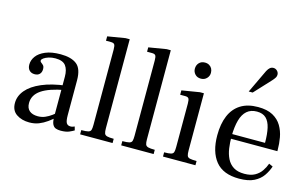

<svg xmlns="http://www.w3.org/2000/svg" viewBox="-92 -1006 2038 1269"><g transform="rotate(15 927.0 -372.0)"><path d="M388 10Q370 10 355.5 5Q341 0 332.5 -17Q324 -34 324 -70V-342Q324 -390 304 -416.5Q284 -443 233 -443Q208 -443 187.5 -436.5Q167 -430 154.5 -421Q142 -412 142 -404Q142 -396 149.5 -391Q157 -386 164.5 -378Q172 -370 172 -352Q172 -331 160 -318.5Q148 -306 126 -306Q103 -306 89.5 -320Q76 -334 76 -359Q76 -389 95.5 -416Q115 -443 156 -460.5Q197 -478 260 -478Q332 -478 370 -448.5Q408 -419 408 -339V-102Q408 -62 416.5 -48Q425 -34 444 -34Q453 -34 459 -36Q465 -38 472 -41L479 -16Q468 -9 446.5 0.5Q425 10 388 10ZM174 11Q122 11 86 -13.5Q50 -38 50 -89Q50 -137 84 -177.5Q118 -218 184.5 -246.5Q251 -275 348 -287V-257Q243 -238 191.5 -203Q140 -168 140 -113Q140 -78 160.5 -60.5Q181 -43 218 -43Q245 -43 268 -53Q291 -63 310.5 -77.5Q330 -92 347 -106V-74Q321 -50 294.5 -31Q268 -12 239 -0.5Q210 11 174 11Z M520 0V-29Q553 -29 567.5 -33Q582 -37 585.5 -48.5Q589 -60 589 -83V-599Q589 -625 583 -633.5Q577 -642 559 -642H525V-672L646 -692H674V-83Q674 -60 678 -48.5Q682 -37 696.5 -33Q711 -29 742 -29V0Z M801 0V-29Q834 -29 848.5 -33Q863 -37 866.5 -48.5Q870 -60 870 -83V-599Q870 -625 864 -633.5Q858 -642 840 -642H806V-672L927 -692H955V-83Q955 -60 959 -48.5Q963 -37 977.5 -33Q992 -29 1023 -29V0Z M1087 0V-29Q1119 -29 1133.5 -33Q1148 -37 1151.5 -48.5Q1155 -60 1155 -83V-381Q1155 -407 1149 -415.5Q1143 -424 1126 -424H1091V-454L1213 -474H1240V-83Q1240 -59 1244 -47.5Q1248 -36 1262.5 -32.5Q1277 -29 1309 -29V0ZM1195 -562Q1170 -562 1155 -578Q1140 -594 1140 -616Q1140 -640 1155 -656Q1170 -672 1195 -672Q1212 -672 1224.5 -664.5Q1237 -657 1243.5 -644.5Q1250 -632 1250 -616Q1250 -594 1234.5 -578Q1219 -562 1195 -562Z M1609 11Q1500 11 1448.5 -52.5Q1397 -116 1397 -229Q1397 -307 1420.5 -363Q1444 -419 1491.5 -449Q1539 -479 1610 -479Q1673 -479 1712 -457.5Q1751 -436 1772 -400.5Q1793 -365 1800.5 -323Q1808 -281 1808 -239V-230H1472L1473 -262H1715Q1715 -322 1705.5 -363.5Q1696 -405 1673.5 -426.5Q1651 -448 1611 -448Q1569 -448 1542.5 -425Q1516 -402 1503.5 -357.5Q1491 -313 1490 -248Q1490 -205 1495.5 -166Q1501 -127 1516.5 -96Q1532 -65 1560.5 -47Q1589 -29 1635 -29Q1678 -29 1706 -44.5Q1734 -60 1751 -85Q1768 -110 1777 -136L1804 -124Q1793 -90 1771.5 -59Q1750 -28 1711.5 -8.5Q1673 11 1609 11ZM1523 -562 1599 -722Q1608 -739 1618 -747Q1628 -755 1641 -755Q1656 -755 1667 -744Q1678 -733 1678 -718Q1678 -708 1673.5 -699.5Q1669 -691 1654 -674L1550 -562Z"/></g></svg>

Font: Frank Ruhl Libre
Style: Regular
Weight: 400
Designer: Yanek Iontef
Foundry: Fontef
Version: Version 6.004